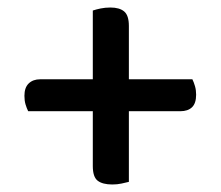

<svg xmlns="http://www.w3.org/2000/svg" viewBox="-20 -550 587 511"><path d="M323 -339H492Q496 -331 499 -320.5Q502 -310 502 -298Q502 -275 491 -264.5Q480 -254 460 -254H323V-66Q315 -64 303.5 -61.5Q292 -59 279 -59Q253 -59 240 -69Q227 -79 227 -108V-254H55Q51 -262 48 -272Q45 -282 45 -295Q45 -317 56.5 -328Q68 -339 87 -339H227V-522Q236 -525 248 -527.5Q260 -530 274 -530Q298 -530 310.5 -519.5Q323 -509 323 -481Z"/></svg>

Font: Baloo 2 Latin Medium
Style: Regular
Weight: 500
Designer: Sarang Kulkarni and Ek Type
Foundry: Ek Type
Version: Version 1.001